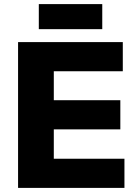

<svg xmlns="http://www.w3.org/2000/svg" viewBox="-20 -915 668 935"><path d="M68 0V-710H578V-568H242V-427H566V-285H242V-142H586V0ZM169 -773V-895H478V-773Z"/></svg>

Font: Geist ExtBd
Style: Regular
Weight: 400
Designer: Basement.studio, Andrés Briganti, Mateo Zaragoza
Foundry: Basement.studio, Vercel, Andrés Briganti, Guido Ferreyra, Mateo Zaragoza
Version: Version 1.401